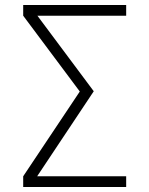

<svg xmlns="http://www.w3.org/2000/svg" viewBox="-20 -750 599 770"><path d="M130 -687 356 -384 129 -43H486V0H73V-43L300 -383L73 -687V-730H486V-687Z"/></svg>

Font: M PLUS 1p Light
Style: Regular
Weight: 300
Version: Version 1.061